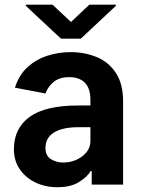

<svg xmlns="http://www.w3.org/2000/svg" viewBox="-20 -770 587 801"><path d="M362.6 0V-56.5H358.3Q345.5 -33.4 310.7 -11.2Q275.9 11 219.5 11Q168.7 11 127.5 -8.9Q86.3 -28.8 62.1 -64.5Q38 -100.1 38 -147Q38 -234.7 103.5 -282.3Q169 -329.9 305.8 -329.9H357.2V-352.6Q357.2 -402.3 333.8 -425.2Q310.4 -448.2 268.5 -448.2Q230.8 -448.2 206.7 -430.4Q182.5 -412.6 169.4 -380L42.3 -404.1Q59.3 -458.1 95.9 -490.8Q132.5 -523.4 179.2 -538Q225.9 -552.6 273.4 -552.6Q333.1 -552.6 383.2 -532Q433.2 -511.4 463.4 -465.9Q493.6 -420.5 493.6 -346.2V0ZM357.2 -239.3H306.5Q241.8 -239.3 205.8 -217.5Q169.7 -195.7 169.7 -152.7Q169.7 -120 192.5 -106Q215.2 -92 242.5 -92Q289.8 -92 323.5 -118.3Q357.2 -144.5 357.2 -181.1ZM199.2 -750.4 276.3 -678.3 352.6 -750.4H463.4V-745.7L317.1 -608.7H234.4L87.7 -745.7V-750.4Z"/></svg>

Font: Interface
Style: Bold
Weight: 700
Designer: Rasmus Andersson
Foundry: rsms
Version: Version 1.8